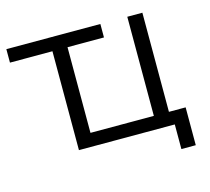

<svg xmlns="http://www.w3.org/2000/svg" viewBox="-89 -589 874 799"><g transform="rotate(-15 348.0 -189.0)"><path d="M660 -57V106H598V0H185V-426H2V-484H407V-426H250V-57H523V-484H588V-57Z"/></g></svg>

Font: Montserrat Ace
Style: Regular
Weight: 400
Designer: Julieta Ulanovsky
Foundry: Julieta Ulanovsky
Version: Version 1